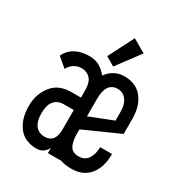

<svg xmlns="http://www.w3.org/2000/svg" viewBox="-177 -869 940 1002"><g transform="rotate(30 293.0 -368.0)"><path d="M543.9 -163.1Q543.5 -80.6 504.4 -35.2Q465.8 9.8 397.9 9.8Q356 9.8 333.5 0H251.5V-31.2Q230.5 9.8 188 9.8Q118.2 9.8 81.5 -35.2Q42 -83.5 42 -163.6Q42 -238.3 85.4 -290Q124.5 -336.9 197.8 -336.9H256.3V-374Q256.3 -422.9 241.2 -443.4Q220.7 -471.2 183.6 -471.7Q146 -471.7 120.1 -443.4Q110.4 -432.6 107.4 -423.8L50.8 -471.2Q60.1 -490.7 71.3 -502.9Q112.3 -546.9 188 -546.9Q252.9 -546.9 293.9 -491.7Q334 -546.9 397.9 -546.9Q466.8 -546.9 504.4 -502Q543.9 -454.6 543.9 -373.5V-284.2L332 -189.5V-163.1Q332 -119.6 344.7 -93.8Q358.9 -64.9 397.9 -64.9Q435.5 -64.9 454.1 -93.8Q472.2 -122.1 472.2 -163.1ZM332 -268.1 472.2 -323.2V-373.5Q472.2 -418 456.1 -441.9Q435.5 -472.7 400.4 -472.7Q365.7 -472.7 348.1 -446.3Q332 -421.9 332 -373.5ZM255.9 -262.2H197.8Q154.3 -262.2 133.8 -231.4Q118.2 -208 118.2 -163.6Q118.2 -118.7 133.8 -95.7Q153.8 -65.4 192.4 -64.9Q255.9 -64.9 255.9 -144.5ZM344.7 -746.1 423.8 -700.2 320.3 -561.5 266.6 -592.8Z"/></g></svg>

Font: Consola Mono
Style: Book
Weight: 400
Monospace: yes
Designer: Wojciech Kalinowski "wmk69" (wmk69@o2.pl)
Foundry: Wojciech Kalinowski "wmk69" (wmk69@o2.pl)
Version: Version 2.1.0